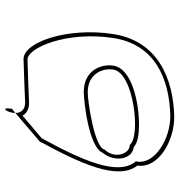

<svg xmlns="http://www.w3.org/2000/svg" viewBox="4 -752 683 730"><g transform="rotate(90 345.0 -387.5)"><path d="M110 -477C83 -302 141 -136 205 -136C223 -136 370 -142 370 -142C401 -142 410 -123 410 -105L518 -197C600 -348 669 -494 610 -569C622 -648 518 -709 425 -709C279 -706 136 -646 110 -477ZM125 -477C149 -635 279 -691 422 -694C512 -694 605 -633 595 -569L594 -563C651 -496 591 -360 506 -205L420 -132C412 -147 397 -157 372 -157C372 -157 224 -151 207 -151C162 -151 98 -301 125 -477ZM230 -477C223 -434 246 -365 330 -365C361 -365 541 -383 562 -438C596 -478 590 -548 540 -555C522 -571 490 -575 454 -575C375 -575 241 -550 230 -477ZM245 -477C257 -556 501 -582 531 -540C568 -540 585 -480 549 -444C543 -406 366 -380 332 -380C258 -380 239 -440 245 -477ZM394 -92C386 -43 410 -74 410 -105Z"/></g></svg>

Font: Ampere
Style: OuLnIta
Weight: 400
Version: Version 1